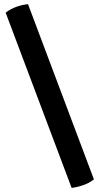

<svg xmlns="http://www.w3.org/2000/svg" viewBox="-20 -734 474 918"><path d="M322.5 164.5Q349.5 161 378 151.2Q406.5 141.5 429 123.5L114 -714Q86.5 -711.5 58.5 -701.5Q30.5 -691.5 7 -673.5Z"/></svg>

Font: Signika Negative Light SemiBold
Style: Regular
Weight: 600
Version: Version 2.001